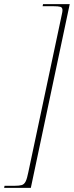

<svg xmlns="http://www.w3.org/2000/svg" viewBox="-73 -780 357 928"><path d="M-53 128 -51 118H-2Q20 118 32 114.5Q44 111 51 97Q58 83 64 52L226 -711Q229 -723 229 -731Q229 -744 219 -747Q209 -750 185 -750H133L135 -760H264L76 128Z"/></svg>

Font: Noto Serif Display ExtraCondensed Thin
Style: Italic
Weight: 100
Width: 2
Italic angle: -12°
Designer: Monotype Design Team
Foundry: Monotype Imaging Inc.
Version: Version 2.009